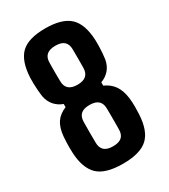

<svg xmlns="http://www.w3.org/2000/svg" viewBox="-199 -903 884 1006"><g transform="rotate(-30 242.5 -400.0)"><path d="M242.2 9.2Q135.3 9.2 90.2 -35.1Q45.1 -79.5 40.8 -174.2Q40.3 -190.6 40.1 -204Q40 -217.3 40.5 -232.4Q41 -247.4 42.5 -269.6Q47.2 -321.5 67.5 -351.6Q87.8 -381.7 128.5 -398.4V-417.6Q99.1 -427.9 78.3 -451.2Q57.5 -474.5 50.9 -510.2Q48.4 -528.8 46.8 -549.3Q45.3 -569.7 44.9 -589.5Q44.4 -609.2 45.1 -625.9Q50.2 -723 94.4 -766.1Q138.7 -809.2 242.2 -809.2Q342.8 -809.2 388.8 -766.7Q434.8 -724.2 439.4 -625.7Q440.2 -609.7 439.6 -588.8Q439.1 -567.9 437.5 -547.1Q435.9 -526.4 433.6 -510.9Q427.1 -474.6 406.1 -451.2Q385.1 -427.8 355.7 -417.6V-397.5Q393 -380.9 414.2 -350.9Q435.3 -320.8 441.8 -270.9Q444.8 -240.5 444.7 -218Q444.6 -195.5 443.4 -174.2Q438.8 -76.5 392.9 -33.6Q346.9 9.2 242.2 9.2ZM242.2 -96.1Q278.3 -96.1 295.3 -111.5Q312.2 -126.9 312.3 -157.4Q312.6 -179.5 312.7 -200Q312.7 -220.6 312.7 -241.1Q312.6 -261.7 312.3 -283.6Q312.1 -314.3 295.1 -330Q278.2 -345.7 242.2 -345.7Q206.4 -345.7 189.4 -330Q172.4 -314.4 172.1 -283.6Q171.7 -251.5 171.6 -220.4Q171.5 -189.4 172 -157.7Q172.3 -127.9 189.1 -112Q206 -96.1 242.2 -96.1ZM242.2 -468.5Q277.3 -468.5 294.8 -484.2Q312.2 -499.9 312.3 -530.6Q312.5 -558.8 312.6 -587.1Q312.7 -615.4 312.3 -642.6Q312.1 -672.9 295.3 -688.4Q278.4 -703.9 242.2 -703.9Q207.2 -703.9 189.8 -688.5Q172.4 -673.1 172.1 -642.8Q171.9 -627.2 171.7 -613.3Q171.6 -599.4 171.6 -586.1Q171.6 -572.7 171.8 -559.1Q172 -545.5 172.1 -530.2Q172.4 -499.3 190 -483.9Q207.5 -468.5 242.2 -468.5Z"/></g></svg>

Font: Big Shoulders Text SC Thin
Style: Regular
Weight: 100
Designer: Patric King
Foundry: XO Type Co
Version: Version 2.002